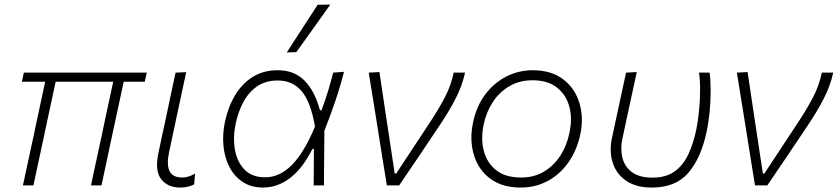

<svg xmlns="http://www.w3.org/2000/svg" viewBox="-20 -813 3674 842"><path d="M80.5 0Q92.5 -55.5 104 -109Q115.5 -162.5 128.5 -222L138.5 -270Q149.5 -321.5 159.2 -366.5Q169 -411.5 178 -454.5H76L84.5 -494.5H623.5L615 -454.5H522.5L466 -192Q456.5 -146.5 446 -97.8Q435.5 -49 425 0H379Q387 -37.5 398.2 -90Q409.5 -142.5 421.5 -197Q433 -252.5 446 -313.2Q459 -374 476.5 -454.5H224Q215.5 -415 206.8 -374Q198 -333 188 -287L174 -221Q161.5 -163 150 -109.2Q138.5 -55.5 126.5 0Z M770 9.5Q715.5 9.5 686.8 -27.2Q658 -64 675 -143.5Q683.5 -183.5 689.5 -212Q695.5 -240.5 702.5 -271.5Q715.5 -334 726.8 -386.5Q738 -439 750 -494.5L796.5 -496.5Q777 -404.5 760.2 -326.8Q743.5 -249 732 -195L721.5 -146Q710 -91 723.5 -62.8Q737 -34.5 780 -34.5Q805 -34.5 835.5 -51.5L831.5 -4.5Q820.5 1.5 805.2 5.5Q790 9.5 770 9.5Z M1133.5 9.5Q1081.5 9.5 1044.8 -14.8Q1008 -39 986.5 -80Q965 -121 960 -172.8Q955 -224.5 966.5 -279Q980.5 -344.5 1011.2 -395.8Q1042 -447 1088.8 -476Q1135.5 -505 1197.5 -505Q1271 -505 1316 -459Q1361 -413 1383 -329.5H1390Q1408.5 -379 1420.5 -419.5Q1432.5 -460 1441.5 -494.5L1488.5 -498Q1472.5 -434.5 1450 -368.5Q1427.5 -302.5 1402.5 -239.5Q1401.5 -119.5 1400.5 0H1355.5Q1356 -41 1356.2 -81.2Q1356.5 -121.5 1356.5 -160H1350Q1307 -74 1252 -32.2Q1197 9.5 1133.5 9.5ZM1142.5 -35.5Q1206.5 -35.5 1260 -89.5Q1313.5 -143.5 1361.5 -258Q1342 -368 1302.2 -414Q1262.5 -460 1198 -460Q1144.5 -460 1107.2 -434Q1070 -408 1047.2 -365.2Q1024.5 -322.5 1014 -273Q1001 -213 1010 -158.5Q1019 -104 1051.8 -69.8Q1084.5 -35.5 1142.5 -35.5ZM1237.5 -583Q1272 -636.5 1305.8 -688.5Q1339.5 -740.5 1373 -792L1428.5 -793Q1391 -740.5 1354 -688.5Q1317 -636.5 1279.5 -584.5Z M1676.5 0Q1669 -46 1661.2 -94.2Q1653.5 -142.5 1646.5 -186.5L1632.5 -275Q1623.5 -329.5 1614.8 -385Q1606 -440.5 1597 -494.5L1644 -497Q1655 -422.5 1669 -329.5Q1683 -236.5 1696 -151L1711 -52H1717.5L1869.5 -282.5Q1908 -341.5 1933.2 -390.8Q1958.5 -440 1969.5 -494.5H2019.5Q2006.5 -435 1976.5 -377.5Q1946.5 -320 1908.5 -264Q1864.5 -198 1820 -132Q1775.5 -66 1730.5 0Z M2263 9.5Q2200 9.5 2155.2 -14Q2110.5 -37.5 2084.2 -77.5Q2058 -117.5 2050.2 -168.2Q2042.5 -219 2054 -273.5Q2069 -347 2108 -398.8Q2147 -450.5 2201.2 -477.8Q2255.5 -505 2316 -505Q2397.5 -505 2449.5 -465.5Q2501.5 -426 2521 -361.2Q2540.5 -296.5 2524.5 -222Q2509.5 -153.5 2473 -101.2Q2436.5 -49 2382.8 -19.8Q2329 9.5 2263 9.5ZM2265.5 -34.5Q2323 -34.5 2366.2 -60.8Q2409.5 -87 2437.8 -131Q2466 -175 2477 -229.5Q2491 -293.5 2476.5 -346Q2462 -398.5 2421.5 -429.8Q2381 -461 2315.5 -461Q2259 -461 2214.8 -435.5Q2170.5 -410 2141.5 -366Q2112.5 -322 2101 -266.5Q2088 -205 2101.5 -152.2Q2115 -99.5 2155.5 -67Q2196 -34.5 2265.5 -34.5Z M2838.5 9.5Q2769.5 9.5 2726 -20.2Q2682.5 -50 2666.8 -100.2Q2651 -150.5 2664.5 -211.5Q2669 -232.5 2672.8 -250.2Q2676.5 -268 2680.5 -286Q2692.5 -343 2703.5 -392.5Q2714.5 -442 2725.5 -494.5L2772.5 -497Q2753 -408 2736.8 -332.2Q2720.5 -256.5 2709.5 -205Q2700 -160.5 2709.5 -121.5Q2719 -82.5 2751.2 -58.2Q2783.5 -34 2841.5 -34Q2901.5 -34 2939.2 -61.8Q2977 -89.5 2998.8 -136.5Q3020.5 -183.5 3033 -242Q3040.5 -278 3045.2 -324Q3050 -370 3050.2 -415.2Q3050.5 -460.5 3045.5 -494.5H3092Q3096.5 -460 3096.5 -414.8Q3096.5 -369.5 3092 -322.2Q3087.5 -275 3078.5 -234Q3054.5 -120.5 2999 -55.5Q2943.5 9.5 2838.5 9.5Z M3291 0Q3283.5 -46 3275.8 -94.2Q3268 -142.5 3261 -186.5L3247 -275Q3238 -329.5 3229.2 -385Q3220.5 -440.5 3211.5 -494.5L3258.5 -497Q3269.5 -422.5 3283.5 -329.5Q3297.5 -236.5 3310.5 -151L3325.5 -52H3332L3484 -282.5Q3522.5 -341.5 3547.8 -390.8Q3573 -440 3584 -494.5H3634Q3621 -435 3591 -377.5Q3561 -320 3523 -264Q3479 -198 3434.5 -132Q3390 -66 3345 0Z"/></svg>

Font: Commissioner ExtraLight
Style: Italic
Weight: 200
Italic angle: -12°
Designer: Kostas Bartsokas
Foundry: Kostas Bartsokas
Version: Version 1.000; ttfautohint (v1.8.3)